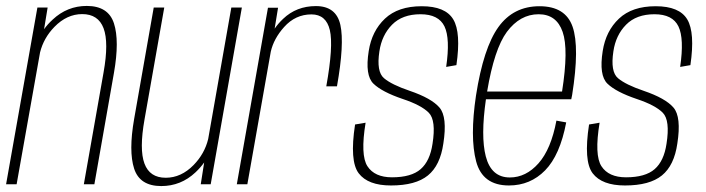

<svg xmlns="http://www.w3.org/2000/svg" viewBox="-36 -621 2378 647"><path d="M-15.5 0 90 -595.5H124.5L112.5 -522.5Q124.5 -539.5 141.5 -555Q190.5 -601 256.5 -601Q329 -601 348 -542.2Q367 -483.5 348 -375.5L282 0H246.5L313 -377Q331 -478 313 -525.8Q295 -573.5 241 -573.5Q189.5 -573.5 147.5 -530.5Q111 -493 99 -444.5L20 0Z M640.5 0 652 -73.5Q639.5 -56 622.5 -40Q573.5 6 507.5 6Q435 6 416 -52.8Q397 -111.5 416 -220L482 -595.5H517.5L451 -218.5Q433 -117.5 450.8 -69.8Q468.5 -22 522.5 -22Q574.5 -22 616.5 -65Q653.5 -103 665.5 -152.5L743.5 -595.5H779L674 0Z M1063.5 -330Q1088 -466.5 1075.5 -519.5Q1063 -572.5 1013.5 -572.5Q959.5 -572.5 921.5 -530Q886.5 -491 876.5 -447L797.5 0H762L867 -595H901L889.5 -524.5Q901.5 -542 918 -557.5Q963 -600.5 1028.5 -600.5Q1097 -600.5 1111 -537Q1125 -473.5 1099.5 -330Z M1281.5 4Q1204 4 1172.8 -37Q1141.5 -78 1160.5 -201.5L1196 -207.5Q1178 -98 1202.2 -60.8Q1226.5 -23.5 1285 -23.5Q1350 -23.5 1381.5 -51Q1413 -78.5 1421.5 -136.5Q1434 -215.5 1409 -241Q1384 -266.5 1321 -287.5Q1251.5 -311 1222.5 -339Q1193.5 -367 1206.5 -449Q1217 -516.5 1261.2 -558.2Q1305.5 -600 1385 -600Q1465 -600 1491.5 -555.5Q1518 -511 1502 -401.5L1467.5 -395.5Q1481.5 -491 1461.8 -532Q1442 -573 1381 -573Q1320 -573 1285.2 -537.8Q1250.5 -502.5 1242.5 -448Q1232 -379.5 1258 -357.5Q1284 -335.5 1344.5 -315Q1418 -290 1445 -258.5Q1472 -227 1458 -137.5Q1447.5 -63.5 1406 -29.8Q1364.5 4 1281.5 4Z M1679 4Q1590 4 1568.5 -77.2Q1547 -158.5 1568 -299Q1593 -459.5 1643.5 -529.8Q1694 -600 1782 -600Q1869.5 -600 1893.5 -531Q1917.5 -462 1892 -301Q1890.5 -292 1889 -286.5H1601.5Q1583.5 -161.5 1601 -94Q1619.5 -23 1682 -23Q1736.5 -23 1778.8 -70.8Q1821 -118.5 1839 -214.5L1872 -208.5Q1851 -98 1801 -47Q1751 4 1679 4ZM1605.5 -312.5H1858Q1880.5 -455 1860 -513.5Q1839.5 -573 1779 -573Q1716.5 -573 1672 -513.5Q1629.5 -456 1605.5 -312.5Z M2070 4Q1992.5 4 1961.2 -37Q1930 -78 1949 -201.5L1984.5 -207.5Q1966.5 -98 1990.8 -60.8Q2015 -23.5 2073.5 -23.5Q2138.5 -23.5 2170 -51Q2201.5 -78.5 2210 -136.5Q2222.5 -215.5 2197.5 -241Q2172.5 -266.5 2109.5 -287.5Q2040 -311 2011 -339Q1982 -367 1995 -449Q2005.5 -516.5 2049.8 -558.2Q2094 -600 2173.5 -600Q2253.5 -600 2280 -555.5Q2306.5 -511 2290.5 -401.5L2256 -395.5Q2270 -491 2250.2 -532Q2230.5 -573 2169.5 -573Q2108.5 -573 2073.8 -537.8Q2039 -502.5 2031 -448Q2020.5 -379.5 2046.5 -357.5Q2072.5 -335.5 2133 -315Q2206.5 -290 2233.5 -258.5Q2260.5 -227 2246.5 -137.5Q2236 -63.5 2194.5 -29.8Q2153 4 2070 4Z"/></svg>

Font: Anybody ExtraLight
Style: Italic
Weight: 200
Italic angle: -10°
Designer: Tyler Finck
Foundry: Etcetera Type Company
Version: Version 1.010; ttfautohint (v1.8.3) -l 8 -r 50 -G 200 -x 14 